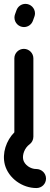

<svg xmlns="http://www.w3.org/2000/svg" viewBox="-20 -745 256 986"><path d="M151.4 -43V-445.3C151.4 -472.2 129.4 -494.1 102.5 -494.1C75.7 -494.1 53.7 -472.2 53.7 -445.3V-65.4C12.2 -23.4 -10.3 41.5 4.9 100.6C23.4 169.9 94.2 221.2 168 220.7C195.3 220.2 216.3 198.7 216.3 171.9C216.3 143.1 191.9 123 167 123C136.2 123.5 106.4 101.6 99.6 76.2C92.8 49.8 107.4 13.7 131.3 -3.4C143.6 -12.2 151.4 -26.9 151.4 -43ZM148.9 -638.2 156.7 -659.7C158.7 -665 159.7 -670.4 159.7 -676.3C159.7 -703.1 137.7 -725.1 110.8 -725.1C89.8 -725.1 71.8 -711.9 64.9 -692.9L57.1 -671.4C55.2 -666 54.2 -660.6 54.2 -654.8C54.2 -627.9 76.2 -606 103 -606C124 -606 142.1 -619.1 148.9 -638.2Z"/></svg>

Font: Velvelyne Book
Style: Bold
Weight: 700
Designer: Manon Van der Borght et Mariel Nils
Foundry: Velvetyne
Version: Version 1.070;Glyphs 3.3.1 (3343)